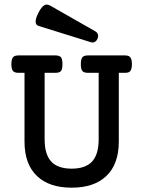

<svg xmlns="http://www.w3.org/2000/svg" viewBox="-20 -827 640 857"><path d="M405.8 -687Q418 -679.7 418 -666Q418 -661.1 415.5 -654.8Q412.6 -647 406.5 -642.1Q400.4 -637.2 393.1 -637.2Q391.6 -637.2 386.7 -638.2L151.9 -711.4Q139.6 -715.8 139.2 -728.5Q137.7 -743.2 151.9 -770.5Q165.5 -797.4 178.7 -804.2Q183.1 -806.6 188.5 -806.6Q194.8 -806.6 203.6 -802.2ZM61.5 -502Q43.9 -502 37.1 -511.2Q30.8 -519.5 30.8 -540.5Q30.8 -561 37.1 -570.3Q43.9 -579.6 61.5 -579.6H228Q244.6 -579.6 252.4 -571.3Q258.8 -562 258.8 -540.5Q258.8 -518.6 252.4 -510.3Q245.6 -502 228 -502H179.2V-205.1Q179.2 -136.2 210 -104.5Q239.7 -74.2 299.8 -74.2Q359.9 -74.2 389.6 -104.5Q420.4 -136.2 420.4 -205.1V-502H371.6Q354 -502 347.2 -510.7Q340.8 -519 340.8 -540.5Q340.8 -561.5 347.2 -570.8Q354 -579.6 371.6 -579.6H538.1Q554.7 -579.6 561 -571.8Q568.8 -563.5 568.8 -540.5Q568.8 -516.6 559.6 -507.8Q553.2 -502 538.1 -502H510.3V-195.3Q510.3 -93.3 453.6 -40.5Q399.4 10.7 299.8 10.7Q200.2 10.7 146 -40.5Q89.4 -93.3 89.4 -195.3V-502Z"/></svg>

Font: Courier Prime Medium
Style: Regular
Weight: 500
Designer: Alan Dague-Greene
Foundry: Quote-Unquote Apps
Version: Version 1.202